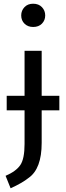

<svg xmlns="http://www.w3.org/2000/svg" viewBox="-20 -800 354 1032"><path d="M37 212 10 145Q66 121 89 87.5Q112 54 112 -26V-207H16V-285H112V-527H204V-285H299V-207H204V-32Q204 107 134 156Q99 184 37 212ZM158 -655Q130 -655 112 -672.5Q94 -690 94 -717Q94 -743 111.5 -761.5Q129 -780 158 -780Q188 -780 205.5 -761.5Q223 -743 223 -717Q223 -691 205.5 -673Q188 -655 158 -655Z"/></svg>

Font: Trujillo
Style: Regular
Weight: 400
Designer: Fira Sans original fonts by bBox Type GmbH, Carrois Corporate GbR, & Edenspiekermann AG / Changes by Cristiano Sobral
Foundry: Fira Sans original fonts by bBox Type GmbH, Carrois Corporate GbR, & Edenspiekermann AG / Changes by Cristiano Sobral
Version: Version 4.301;October 17, 2021;FontCreator 14.0.0.2814 64-bi